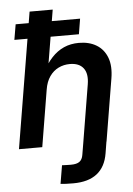

<svg xmlns="http://www.w3.org/2000/svg" viewBox="-61 -774 713 1026"><g transform="rotate(-5 295.0 -260.5)"><path d="M290.5 207Q269 207 251.5 206.3Q233.9 205.6 221.7 204.1L238.3 105.5Q247.1 106 261 106.4Q274.9 106.9 285.6 106.9Q317.4 106.9 332.3 95.7Q347.2 84.5 351.1 60.5L361.3 0H485.8L475.6 62.5Q463.9 134.3 417.5 170.7Q371.1 207 290.5 207ZM191.9 -304.2 141.6 0H16.6L137.2 -727.5H261.2L206.1 -396H185.5Q209.5 -442.9 238.8 -474.4Q268.1 -505.9 304.2 -522Q340.3 -538.1 384.8 -538.1Q439.9 -538.1 479 -514.4Q518.1 -490.7 535.4 -445.1Q552.7 -399.4 541.5 -333L486.3 0H361.3L413.1 -313.5Q422.4 -370.1 399.4 -399.9Q376.5 -429.7 326.7 -429.7Q293.9 -429.7 265.9 -416Q237.8 -402.3 218.3 -374.5Q198.7 -346.7 191.9 -304.2ZM43 -584 57.1 -666.5H402.8L389.2 -584Z"/></g></svg>

Font: Inter 24pt SemiBold
Style: Italic
Weight: 600
Italic angle: -9.3988°
Designer: Rasmus Andersson
Foundry: rsms
Version: Version 4.001;git-66647c0bb